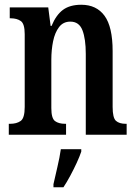

<svg xmlns="http://www.w3.org/2000/svg" viewBox="-20 -567 574 808"><path d="M17 0V-46H23Q50 -46 67 -58Q84 -70 84 -117V-423Q84 -467 67.5 -478.5Q51 -490 25 -490H21V-536H183L193 -458H197Q216 -504 245 -525.5Q274 -547 322 -547Q386 -547 420 -500.5Q454 -454 454 -352V-117Q454 -71 468 -58.5Q482 -46 509 -46H513V0H341V-340Q341 -403 327 -439.5Q313 -476 276 -476Q246 -476 228.5 -453Q211 -430 203.5 -393.5Q196 -357 196 -316V-112Q196 -69 211.5 -57.5Q227 -46 254 -46H258V0ZM205 208Q212 176 221.5 136Q231 96 236 61H322V71Q315 92 302.5 119Q290 146 275.5 173Q261 200 247 221H205Z"/></svg>

Font: Noto Serif Thai ExtraCondensed SemiBold
Style: Regular
Weight: 600
Width: 2
Designer: Monotype Design Team
Foundry: Monotype Imaging Inc.
Version: Version 2.001; ttfautohint (v1.8.4.7-5d5b)